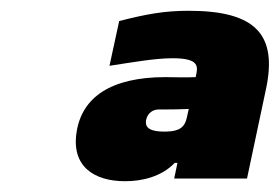

<svg xmlns="http://www.w3.org/2000/svg" viewBox="-20 -693 519 356"><path d="M330 -673C285 -673 252 -667 201 -654L183 -571C229 -578 268 -585 300 -585C351 -585 347 -569 343 -551V-550C320 -549 304 -550 287 -550C186 -550 132 -513 122 -448C112 -384 155 -357 212 -357C243 -357 279 -365 304 -391H309L303 -362H438L473 -527C495 -629 454 -673 330 -673ZM251 -471C254 -484 264 -490 274 -490C287 -490 309 -490 330 -491L328 -482C324 -462 320 -449 285 -449C252 -449 249 -460 251 -471Z"/></svg>

Font: LT Wave Black
Style: Italic
Weight: 900
Designer: Daniel Lyons
Version: Version 2.5 (Glyphs App)